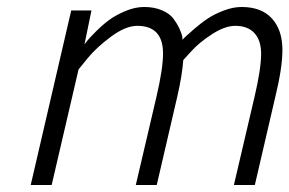

<svg xmlns="http://www.w3.org/2000/svg" viewBox="-20 -530 829 550"><path d="M488 -254C497.3 -294.7 503 -329.3 505 -358L527 -382C541.7 -398.7 561.5 -415.2 586.5 -431.5C611.5 -447.8 634 -456 654 -456C678 -456 696.3 -449 709 -435C721.7 -421 728 -401.3 728 -376C728 -347.3 721.7 -306 709 -252L650 0H710L769 -254C782.3 -308.7 789 -353 789 -387C789 -425 779 -455 759 -477C739 -499 710 -510 672 -510C656 -510 639.2 -506.7 621.5 -500C603.8 -493.3 588.7 -485.8 576 -477.5C563.3 -469.2 550.7 -459.5 538 -448.5L512.5 -426C508.2 -422 505 -418.7 503 -416L502 -426C500.7 -432 497.8 -439.7 493.5 -449C489.2 -458.3 483.5 -467.7 476.5 -477C469.5 -486.3 458.7 -494.2 444 -500.5C429.3 -506.8 412.3 -510 393 -510C375.7 -510 357.8 -506.2 339.5 -498.5C321.2 -490.8 305.7 -482.3 293 -473C280.3 -463.7 267.8 -452.8 255.5 -440.5C243.2 -428.2 235 -419.5 231 -414.5L222 -403L242 -500H184L68 0H128L205 -331L230 -362C247.3 -383.3 270 -404.3 298 -425C326 -445.7 351 -456 373 -456C422.3 -456 447 -429.7 447 -377C447 -347.7 440.7 -306 428 -252L369 0H429Z"/></svg>

Font: RazerF5 Light
Style: Italic
Weight: 300
Foundry: Razer Inc.
Version: Version 2